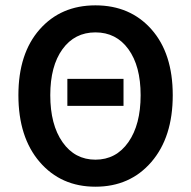

<svg xmlns="http://www.w3.org/2000/svg" viewBox="-20 -686 714 718"><path d="M231.9 -290V-391.1H441.9V-290ZM336.9 12.2Q208 12.2 128.4 -80.3Q48.8 -172.9 48.8 -330.1Q48.8 -485.8 128.2 -575.9Q207.5 -666 336.9 -666Q466.8 -666 546.4 -576.2Q626 -486.3 626 -330.1Q626 -172.9 546.1 -80.3Q466.3 12.2 336.9 12.2ZM505.9 -330.1Q505.9 -439 460.2 -502Q414.6 -564.9 336.9 -564.9Q259.3 -564.9 213.6 -502Q168 -439 168 -330.1Q168 -219.7 213.9 -154.3Q259.8 -88.9 336.9 -88.9Q414.1 -88.9 460 -154.3Q505.9 -219.7 505.9 -330.1Z"/></svg>

Font: Source Sans 3 Semibold
Style: Regular
Weight: 600
Designer: Paul D. Hunt
Foundry: Adobe
Version: Version 3.052;hotconv 1.1.0;makeotfexe 2.6.0